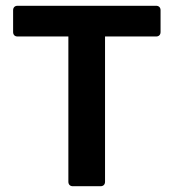

<svg xmlns="http://www.w3.org/2000/svg" viewBox="-20 -645 601 665"><path d="M216.8 -518.6V-15.6C216.8 -5.9 222.7 0 232.4 0H328.1C337.9 0 343.8 -5.9 343.8 -15.6V-518.6H520.5C530.3 -518.6 536.1 -524.4 536.1 -534.2V-609.4C536.1 -619.1 530.3 -625 520.5 -625H41C31.2 -625 25.4 -619.1 25.4 -609.4V-534.2C25.4 -524.4 31.2 -518.6 41 -518.6Z"/></svg>

Font: Ed Sans Neue SemiBold
Style: Regular
Weight: 600
Designer: Stephen Hutchings
Version: Version 1.004;PS 001.004;hotconv 1.0.88;makeotf.lib2.5.64775